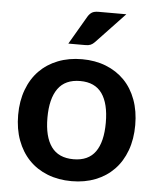

<svg xmlns="http://www.w3.org/2000/svg" viewBox="-53 -776 679 829"><g transform="rotate(5 287.0 -362.0)"><path d="M288 -521Q345 -521 391.8 -502.5Q438.5 -484 471.8 -450Q505 -416 523 -367Q541 -318 541 -257.5Q541 -196.5 523 -147.5Q505 -98.5 471.8 -64Q438.5 -29.5 391.8 -11Q345 7.5 288 7.5Q230.5 7.5 183.5 -11Q136.5 -29.5 103.2 -64Q70 -98.5 51.8 -147.5Q33.5 -196.5 33.5 -257.5Q33.5 -318 51.8 -367Q70 -416 103.2 -450Q136.5 -484 183.5 -502.5Q230.5 -521 288 -521ZM288 -87.5Q352 -87.5 382.8 -130.5Q413.5 -173.5 413.5 -256.5Q413.5 -339.5 382.8 -383Q352 -426.5 288 -426.5Q223 -426.5 191.8 -382.8Q160.5 -339 160.5 -256.5Q160.5 -174 191.8 -130.8Q223 -87.5 288 -87.5ZM461 -731 337.5 -600.5Q328 -590.5 319.2 -586.8Q310.5 -583 296.5 -583H222.5L293.5 -704.5Q301 -717.5 311 -724.2Q321 -731 341 -731Z"/></g></svg>

Font: Lato 2
Style: Bold
Weight: 700
Designer: Lukasz Dziedzic with Adam Twardoch and Botio Nikoltchev
Foundry: tyPoland Lukasz Dziedzic
Version: Version 2.015; 2015-08-06; http://www.latofonts.com/